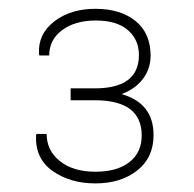

<svg xmlns="http://www.w3.org/2000/svg" viewBox="-20 -742 446 442"><path d="M306.2 -430.2Q306.2 -511.2 198.2 -511.2H142.6V-538.6H198.2Q299.8 -538.6 299.8 -615.2Q299.8 -650.9 274.2 -672.9Q248.5 -694.8 200.7 -694.8Q152.8 -694.8 123 -672.6Q93.3 -650.4 93.3 -614.3H70.8L69.8 -617.2Q66.9 -663.1 104.5 -692.4Q142.1 -721.7 199.7 -721.7Q257.3 -721.7 292 -693.6Q326.7 -665.5 326.7 -613.8Q326.7 -584 309.1 -560.5Q291.5 -537.1 259.8 -525.4Q333.5 -504.4 333.5 -431.2Q333.5 -378.9 295.7 -349.4Q257.8 -319.8 199.7 -319.8Q141.6 -319.8 101.1 -348.4Q60.5 -377 63 -430.7L64 -433.6H87.4Q87.4 -395.5 117.9 -371.1Q148.4 -346.7 199.2 -346.7Q250 -346.7 278.1 -368.9Q306.2 -391.1 306.2 -430.2Z"/></svg>

Font: Roboto-Thin
Style: Regular
Weight: 250
Designer: Google
Version: Version 1.100141; 2013; ttfautohint (v0.94.14-c901) -l 8 -r 